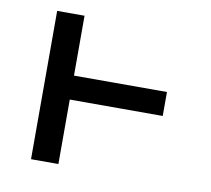

<svg xmlns="http://www.w3.org/2000/svg" viewBox="-64 -591 728 663"><g transform="rotate(10 300.0 -260.0)"><path d="M85 0V-520H181V-310H507V-226H181V0Z"/></g></svg>

Font: Iosevka Fixed Curly Md Ex
Style: Regular
Weight: 500
Width: 7
Monospace: yes
Designer: Belleve Invis
Foundry: Belleve Invis
Version: Version 30.1.2